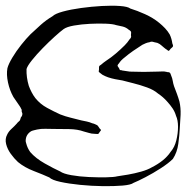

<svg xmlns="http://www.w3.org/2000/svg" viewBox="-58 -612 668 673"><path d="M572 -160Q571 -138 567 -108Q563 -78 548 -55Q533 -40 506 -22.5Q479 -5 452 9Q425 23 410 29Q401 36 371.5 38.5Q342 41 302.5 40.5Q263 40 223 36Q183 32 153.5 25.5Q124 19 115 10Q93 0 60.5 -12.5Q28 -25 5 -44Q-8 -56 -20 -72.5Q-32 -89 -36.5 -107Q-41 -125 -33 -140Q-28 -151 -17.5 -160.5Q-7 -170 1 -179Q3 -182 6 -184.5Q9 -187 11 -189Q13 -192 15 -200Q17 -202 18.5 -205Q20 -208 20 -210Q21 -212 20 -215.5Q19 -219 18 -221Q18 -223 18 -226Q18 -229 16 -231Q15 -234 11 -240Q6 -248 0 -256Q-6 -264 -11 -272Q-24 -295 -30 -323Q-36 -351 -32 -373Q-28 -388 -14.5 -410.5Q-1 -433 16.5 -455Q34 -477 49 -492Q67 -509 85.5 -525.5Q104 -542 126 -555Q135 -564 162.5 -571.5Q190 -579 226.5 -584Q263 -589 299 -591Q335 -593 362.5 -591Q390 -589 399 -582Q422 -575 450 -562.5Q478 -550 500 -532Q511 -523 520.5 -513Q530 -503 537 -491Q544 -476 546 -460Q547 -458 548 -454.5Q549 -451 548 -449Q547 -447 544.5 -445Q542 -443 540 -441Q539 -440 537 -437Q535 -434 533 -434Q532 -433 531 -434.5Q530 -436 528 -437Q525 -439 522 -441Q519 -443 517 -445Q512 -449 507 -453.5Q502 -458 497 -460Q494 -462 490 -462.5Q486 -463 483 -464Q477 -466 474 -466Q470 -466 466 -464Q459 -463 453 -460.5Q447 -458 441 -455Q425 -445 408.5 -433.5Q392 -422 378 -410Q366 -401 359 -390Q358 -389 356 -386.5Q354 -384 354 -383Q354 -379 358 -375Q359 -374 360 -371.5Q361 -369 362 -367Q363 -366 366 -366Q369 -366 370 -365Q377 -364 383.5 -363Q390 -362 397 -361Q446 -359 494 -361Q502 -361 510 -361.5Q518 -362 526 -360Q528 -359 532 -359Q536 -359 537 -357Q539 -356 540 -352.5Q541 -349 542 -347Q546 -338 547.5 -328.5Q549 -319 552 -310Q557 -297 562 -283.5Q567 -270 571 -256Q576 -234 575 -209.5Q574 -185 572 -160ZM528 -256Q521 -264 513 -271Q505 -278 496 -284Q481 -297 457.5 -305.5Q434 -314 410 -320Q386 -326 371 -330Q358 -332 345.5 -334.5Q333 -337 321 -341Q316 -343 311 -345Q306 -347 301 -350Q299 -352 294.5 -355Q290 -358 288 -361L289 -369Q289 -371 289 -375Q289 -379 290 -380Q291 -382 293 -383Q295 -384 296 -385Q301 -389 305 -392.5Q309 -396 314 -399Q331 -410 347.5 -424Q364 -438 379 -453Q389 -463 396 -474Q401 -479 401 -481Q402 -483 401.5 -485.5Q401 -488 401 -489Q401 -491 401.5 -495Q402 -499 401 -501Q400 -503 397.5 -505Q395 -507 393 -508Q384 -516 372 -519Q360 -522 349 -524Q338 -528 312.5 -529Q287 -530 257 -528.5Q227 -527 201.5 -522.5Q176 -518 165 -510Q154 -502 133.5 -483.5Q113 -465 91.5 -443Q70 -421 54 -401Q38 -381 35 -370Q34 -341 43 -311Q47 -300 53 -288.5Q59 -277 66 -268Q83 -247 107 -234Q131 -221 153 -211Q171 -204 189.5 -199.5Q208 -195 227 -190Q237 -188 246.5 -186Q256 -184 265 -180Q270 -179 274.5 -177Q279 -175 283 -173Q285 -171 287.5 -167.5Q290 -164 291 -162Q292 -161 294 -159Q296 -157 296 -156Q296 -155 293 -151.5Q290 -148 287 -143Q285 -142 280 -142.5Q275 -143 273 -143Q263 -143 254 -146Q245 -149 236 -151Q214 -159 184 -159.5Q154 -160 131 -160Q116 -160 101 -160.5Q86 -161 72 -158Q68 -157 61.5 -155.5Q55 -154 51 -152Q32 -140 32 -118Q32 -115 34 -109Q36 -101 39.5 -93.5Q43 -86 48 -79Q67 -57 99 -39Q131 -21 153 -11Q164 -3 192 2Q220 7 253 8.5Q286 10 314 9.5Q342 9 353 6Q368 4 391 0Q414 -4 437 -10.5Q460 -17 475 -26Q495 -36 512 -49.5Q529 -63 541 -81Q554 -96 560 -120Q566 -144 566 -167.5Q566 -191 559 -206Q555 -220 547 -232Q539 -244 528 -256Z"/></svg>

Font: Rubik Vinyl
Style: Regular
Weight: 400
Designer: Hubert and Fischer, NaN
Foundry: Hubert and Fischer, NaN
Version: Version 2.200